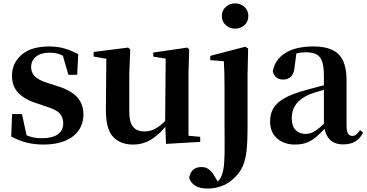

<svg xmlns="http://www.w3.org/2000/svg" viewBox="-20 -821 2126 1112"><path d="M232.3 16.2Q177.6 16.2 132.7 4.5Q87.8 -7.2 44.9 -30.3L50.2 -160.4H107.1L137.6 -20.6L89.6 -26V-62Q121.7 -41.1 151.9 -30.7Q182.2 -20.4 222.8 -20.4Q283.1 -20.4 314.7 -43Q346.2 -65.7 346.2 -107.2Q346.2 -140.9 325.7 -164Q305.1 -187.1 244.5 -204.9L188.7 -223.9Q123.9 -244.5 86.7 -282.6Q49.5 -320.7 49.5 -382Q49.5 -455.6 105.2 -503.8Q160.9 -551.9 264.2 -551.9Q312.5 -551.9 351.9 -540.7Q391.2 -529.5 433.1 -507.2L427.1 -387.7H376.1L337.6 -521.5L380 -507.8V-477Q349.7 -497.5 325.1 -506.7Q300.5 -515.8 266.8 -515.8Q217 -515.8 188.6 -493.1Q160.2 -470.4 160.2 -431.8Q160.2 -401.6 181.6 -379.1Q202.9 -356.6 259.8 -339.1L315.9 -321.1Q393.8 -296.3 428.4 -256.6Q463.1 -217 463.1 -158.3Q463.1 -105.4 435.8 -66.1Q408.4 -26.7 357 -5.3Q305.6 16.2 232.3 16.2Z M749.7 16.2Q676.1 16.2 634.2 -29.3Q592.3 -74.7 593.3 -187.9L596 -497.7L626 -475.4L522.4 -493.5V-520.2L722 -545.4L734.2 -534.8L728.7 -388.7V-177.8Q728.7 -111 751.7 -85.3Q774.7 -59.5 815.8 -59.5Q858.7 -59.5 896.5 -85.8Q934.3 -112.1 963.6 -153.8L997.2 -103H950Q912.4 -51 862.8 -17.4Q813.2 16.2 749.7 16.2ZM941.6 12.4 936.4 -109.4V-111.9L939.6 -481.6L867.7 -493.2V-516.6L1064.9 -545.4L1075.6 -534.8L1071.6 -388.7V-35L1139.6 -28.5V0.7Z M1183.6 271Q1135.6 271 1109.2 253.5Q1082.8 236.1 1075.6 207.2Q1088 146.4 1147 146.4Q1170.3 146.4 1187.9 158.4Q1205.4 170.3 1220.5 196.7L1249.6 244.5V250.8H1228.1V242.3Q1239.8 232.4 1249.3 221.4Q1258.8 210.5 1265.2 192.1Q1275.5 164.2 1278.5 119.3Q1281.5 74.4 1280.9 16.9Q1280.4 -40.5 1280.4 -105.9V-304.4Q1280.4 -353.9 1279.5 -392.2Q1278.6 -430.4 1276.6 -466.2L1197.8 -472.9V-497.4L1400.2 -550.4L1417.1 -540.2L1413.8 -387.9V-80.4Q1413.8 -1.2 1408 51.6Q1402.2 104.4 1386.7 139.9Q1371.3 175.4 1341.7 204.7Q1304.8 242.4 1263.9 256.7Q1223 271 1183.6 271ZM1342.1 -655Q1310.4 -655 1287.6 -675.4Q1264.8 -695.9 1264.8 -728.8Q1264.8 -760.3 1287.6 -780.9Q1310.4 -801.4 1342.1 -801.4Q1373 -801.4 1395.7 -780.9Q1418.3 -760.3 1418.3 -728.8Q1418.3 -695.9 1395.7 -675.4Q1373 -655 1342.1 -655Z M1687.6 16.2Q1625.2 16.2 1584.8 -19.4Q1544.3 -54.9 1544.3 -117.6Q1544.3 -161.2 1563 -193.6Q1581.7 -226.1 1626.1 -251.5Q1670.6 -277 1746.4 -297.9Q1785.8 -309.4 1835.4 -322Q1885 -334.6 1925 -344.4V-318.9Q1885 -308.9 1845 -297.6Q1804.9 -286.4 1778.1 -276.7Q1724.3 -254.9 1697.1 -220.6Q1669.8 -186.4 1669.8 -135.9Q1669.8 -90.4 1692.1 -67.9Q1714.3 -45.3 1751 -45.3Q1767.3 -45.3 1785.7 -52.6Q1804.1 -59.9 1828.4 -79.7Q1852.8 -99.4 1886.3 -135.5L1901.8 -82.4H1866.7Q1837.6 -50.6 1812.2 -28.7Q1786.7 -6.8 1757.4 4.7Q1728 16.2 1687.6 16.2ZM1967.1 15.2Q1915.6 15.2 1888.9 -14.2Q1862.2 -43.6 1855.9 -94V-96.5V-381.4Q1855.9 -434.7 1845.8 -464.5Q1835.7 -494.3 1812.6 -506.3Q1789.5 -518.3 1751 -518.3Q1725.4 -518.3 1698.3 -512.2Q1671.2 -506.1 1634.8 -491.2L1697.1 -516.3L1686.9 -439.2Q1684.3 -395.9 1665.6 -378Q1646.8 -360.2 1621.3 -360.2Q1572.1 -360.2 1560.2 -406.5Q1569.9 -473.5 1630.4 -512.7Q1690.9 -551.9 1796.1 -551.9Q1896.4 -551.9 1941.7 -505.9Q1987.1 -459.8 1987.1 -356.2V-94.8Q1987.1 -60.3 1995.8 -47Q2004.6 -33.8 2020.7 -33.8Q2032.3 -33.8 2042.3 -40.9Q2052.3 -48.1 2065.7 -67.2L2082.9 -53.4Q2065 -17.5 2037.2 -1.1Q2009.4 15.2 1967.1 15.2Z"/></svg>

Font: Noto Serif SC
Style: Regular
Weight: 200
Designer: Ryoko NISHIZUKA 西塚涼子 (kana & ideographs); Frank Grießhammer (Latin, Greek & Cyrillic); Wenlong ZHANG 张文龙 (bopomofo); San
Foundry: Adobe
Version: Version 2.001;hotconv 1.1.0;makeotfexe 2.6.0